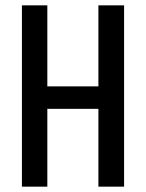

<svg xmlns="http://www.w3.org/2000/svg" viewBox="-20 -698 546 718"><path d="M348 -678H444V0H348V-291H157V0H62V-678H157V-375H348Z"/></svg>

Font: Khand Medium
Style: Regular
Weight: 500
Designer: Devanagari: Sanchit Sawaria, Jyotish Sonowal; Latin: Satya Rajpurohit
Foundry: Indian Type Foundry
Version: Version 1.100;PS 1.0;hotconv 1.0.78;makeotf.lib2.5.61930; tt